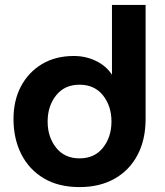

<svg xmlns="http://www.w3.org/2000/svg" viewBox="-20 -750 673 782"><path d="M304 12Q386 12 446.5 -22Q507 -56 540 -118.5Q573 -181 573 -265V-730H436V-447H435Q412 -482 370.5 -502Q329 -522 281 -522Q206 -522 151 -489Q96 -456 65.5 -398.5Q35 -341 35 -265Q35 -185 66.5 -122.5Q98 -60 158 -24Q218 12 304 12ZM304 -105Q243 -105 208.5 -148.5Q174 -192 174 -255Q174 -318 208.5 -361.5Q243 -405 304 -405Q365 -405 399.5 -361.5Q434 -318 434 -255Q434 -192 399.5 -148.5Q365 -105 304 -105Z"/></svg>

Font: MuseoModerno SemiBold
Style: Regular
Weight: 600
Designer: Pablo Cosgaya, Héctor Gatti, Marcela Romero, and the Authors of The MuseoModerno Project.
Foundry: Omnibus-Type Team
Version: Version 1.001